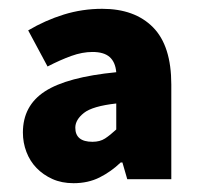

<svg xmlns="http://www.w3.org/2000/svg" viewBox="-20 -833 453 436"><path d="M147 -417Q120 -417 99 -426.5Q78 -436 63 -451.5Q48 -467 40 -488Q32 -509 32 -532Q32 -593 82 -625.5Q132 -658 244 -669Q242 -692 229 -703.5Q216 -715 190 -715Q167 -715 142 -706Q117 -697 88 -682L44 -764Q83 -787 125 -800Q167 -813 212 -813Q286 -813 327.5 -771Q369 -729 369 -641V-426H269L258 -464H254Q232 -443 206 -430Q180 -417 147 -417ZM190 -511Q207 -511 218.5 -518.5Q230 -526 244 -539V-598Q190 -592 170.5 -576.5Q151 -561 151 -543Q151 -511 190 -511Z"/></svg>

Font: Kinto Sans Black
Style: Regular
Weight: 900
Designer: Authors: Ryoko NISHIZUKA  (kana & ideographs); Paul D. Hunt (Latin, Greek & Cyrillic); Wenlong ZHANG  (bopomofo); Sandol
Foundry: Adobe Systems Incorporated, ookami Inc.
Version: Version 0.001